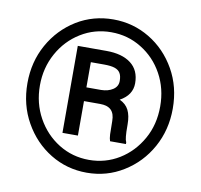

<svg xmlns="http://www.w3.org/2000/svg" viewBox="-81 -807 945 902"><g transform="rotate(10 392.0 -355.5)"><path d="M214.8 -672.9Q293.5 -720.7 389.2 -720.7Q483.4 -720.7 562.5 -673.1Q641.6 -625.5 689 -542Q735.8 -459.5 735.8 -356Q735.8 -254.4 689.7 -171.1Q643.6 -87.9 563.5 -38.6Q484.9 10.3 389.2 10.3Q294.4 10.3 215.6 -37.8Q136.7 -85.9 89.4 -169.9Q42.5 -252.9 42.5 -356Q42.5 -457.5 88.6 -540.5Q134.8 -623.5 214.8 -672.9ZM244.6 -91.3Q310.1 -50.8 389.2 -50.8Q467.8 -50.8 533 -90.8Q598.1 -130.9 637.2 -200.7Q675.8 -269 675.8 -356Q675.8 -440.9 637.9 -510Q600.1 -579.1 533.7 -619.6Q468.8 -659.7 389.2 -659.7Q310.1 -659.7 244.4 -619.1Q178.7 -578.6 140.4 -509Q102.1 -439.5 102.1 -356Q102.1 -271 140.4 -201.7Q178.7 -132.3 244.6 -91.3ZM318.8 -318.8V-154.3H245.1V-569.3H382.3Q456.5 -569.3 498.8 -537.1Q541 -504.9 541 -442.9Q541 -386.2 482.9 -354.5Q513.2 -340.8 526.4 -314.5Q539.6 -288.1 539.6 -247.1Q539.6 -205.1 541.5 -189.9Q543 -172.4 547.9 -162.1V-154.3H472.2Q467.8 -166 466.8 -186.3Q465.8 -206.5 465.8 -249.5Q465.8 -284.7 448.5 -301.8Q431.2 -318.8 396 -318.8ZM318.8 -504.4V-384.3H389.2Q422.4 -384.8 445.1 -399.7Q467.8 -414.6 467.8 -440.9Q467.8 -464.8 459.5 -478.5Q451.2 -492.2 432.9 -498.3Q414.6 -504.4 382.3 -504.4Z"/></g></svg>

Font: Mardoto Medium
Style: Regular
Weight: 500
Designer: Christian Robertson, Vahan Hovhannisyan
Foundry: Google
Version: Version 1.000